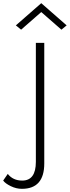

<svg xmlns="http://www.w3.org/2000/svg" viewBox="-140 -970 440 1210"><path d="M120 -894 -7 -783 -40 -810 120 -950 280 -810 247 -783ZM-91 126Q-58 168 0 168Q86 168 86 50V-700H139V60Q139 220 -2 220Q-38 220 -72.5 203Q-107 186 -120 168Z"/></svg>

Font: Renner* Light
Style: Light
Weight: 300
Version: Version 003.000 ; ttfautohint (v0.97) -l 8 -r 50 -G 200 -x 1